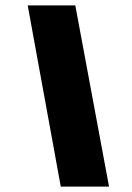

<svg xmlns="http://www.w3.org/2000/svg" viewBox="-20 -694 492 714"><path d="M206 0H385.5L260 -674H83Z"/></svg>

Font: Anybody Condensed Black
Style: Italic
Weight: 900
Width: 3
Italic angle: -10°
Version: Version 1.113;gftools[0.9.25]